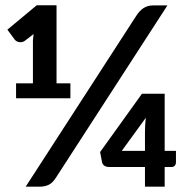

<svg xmlns="http://www.w3.org/2000/svg" viewBox="-20 -703 698 723"><path d="M7.8 0ZM191.4 -35.2Q178.7 -14.6 163.8 -7.3Q148.9 0 129.4 0H76.7L492.2 -642.1Q504.4 -661.6 519.8 -672.1Q535.2 -682.6 557.1 -682.6H610.4ZM600.1 -134.8H642.6V-90.3Q642.6 -84.5 638.2 -79.3Q633.8 -74.2 626 -74.2H600.1V0H525.9V-74.2H391.1Q379.4 -74.2 372.6 -79.3Q365.7 -84.5 364.3 -92.3L356.9 -130.4L514.6 -350.1H600.1ZM525.9 -205.6Q525.9 -217.3 526.6 -231Q527.3 -244.6 529.3 -259.8L438.5 -134.8H525.9ZM40.5 -389.2H104V-551.3L106.4 -574.7L74.2 -549.8Q68.4 -545.4 62.3 -544.4Q56.2 -543.5 50.8 -544.7Q45.4 -545.9 41.3 -548.6Q37.1 -551.3 35.2 -554.2L7.8 -591.3L118.2 -683.1H192.9V-389.2H245.1V-333H40.5Z"/></svg>

Font: Carlito
Style: Bold
Weight: 700
Designer: Lukasz Dziedzic
Foundry: tyPoland Lukasz Dziedzic
Version: Version 1.104